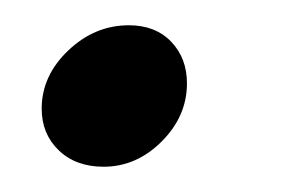

<svg xmlns="http://www.w3.org/2000/svg" viewBox="-20 -132 244 152"><path d="M13 -46Q13 -72 34 -92Q55 -112 82 -112Q103 -112 115.5 -99Q128 -86 128 -66Q128 -40 108 -20Q88 0 62 0Q40 0 26.5 -13Q13 -26 13 -46Z"/></svg>

Font: Niramit
Style: Italic
Weight: 400
Italic angle: -10°
Version: Version 1.000; ttfautohint (v1.6)